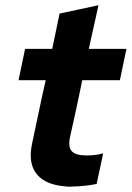

<svg xmlns="http://www.w3.org/2000/svg" viewBox="-20 -708 504 735"><path d="M103 -159Q116 -220 128.5 -280Q141 -340 155 -401H51Q57 -431 63.5 -461Q70 -491 76 -521H180Q187 -555 194 -588.5Q201 -622 208 -656Q246 -664 282.5 -672Q319 -680 357 -688Q348 -646 338.5 -604.5Q329 -563 320 -521H464Q458 -491 451.5 -461Q445 -431 439 -401H295Q284 -346 272 -291.5Q260 -237 248 -183Q240 -145 255 -129Q270 -113 311 -113Q328 -113 342 -114.5Q356 -116 375 -121Q369 -92 362.5 -62.5Q356 -33 350 -4Q333 0 306 3Q279 6 257 6Q248 7 240.5 6.5Q233 6 225 5Q151 -2 119 -43.5Q87 -85 103 -159Z"/></svg>

Font: Rosa Sans
Style: Bold Italic
Weight: 700
Italic angle: -12°
Designer: Pentagram / MCKL
Foundry: Pentagram / MCKL
Version: Version 1.005;September 16, 2019;FontCreator 11.5.0.2425 64-